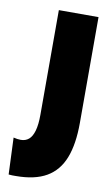

<svg xmlns="http://www.w3.org/2000/svg" viewBox="-79 -702 430 753"><g transform="rotate(10 135.5 -325.0)"><path d="M11 9 5 -137Q13 -135 20 -134Q27 -133 34 -133Q53 -133 66 -144Q79 -155 86 -179.5Q93 -204 93 -243V-660H251V-239Q251 -154 229.5 -99Q208 -44 161.5 -17Q115 10 39 10Q32 10 25.5 10Q19 10 11 9Z"/></g></svg>

Font: Bricolage Grotesque 96pt ExtraBold Condensed
Style: Regular
Weight: 800
Width: 3
Version: Version 1.001;gftools[0.9.33.dev8+g029e19f]